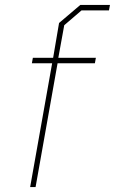

<svg xmlns="http://www.w3.org/2000/svg" viewBox="-20 -757 465 777"><path d="M102 0 191 -501H109L113 -523H195L219 -664L305 -737H425L421 -715H310L240 -655L216 -523H368L364 -501H213L124 0Z"/></svg>

Font: Tomorrow Thin
Style: Italic
Weight: 250
Italic angle: -10°
Designer: Tony de Marco, Monica Rizzolli
Foundry: Just in Type
Version: Version 2.002